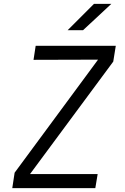

<svg xmlns="http://www.w3.org/2000/svg" viewBox="-20 -965 640 985"><path d="M469 0H43L55 -79L483 -659L152 -658L163 -730H574L561 -649L134 -72H481ZM406 -810H327L462 -945H551Z"/></svg>

Font: JetBrains Mono Semi Light
Style: Italic
Weight: 350
Italic angle: -9°
Monospace: yes
Designer: Philipp Nurullin, Konstantin Bulenkov
Foundry: JetBrains
Version: 2.002